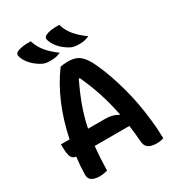

<svg xmlns="http://www.w3.org/2000/svg" viewBox="-220 -1062 1090 1198"><g transform="rotate(-30 325.0 -462.5)"><path d="M395 -935Q409 -889 439 -853Q469 -817 517 -783Q497 -774 480.5 -771Q464 -768 444 -768Q424 -768 410 -770.5Q396 -773 381 -781Q312 -819 286 -881Q273 -911 297 -921Q315 -930 339.5 -933Q364 -936 395 -935ZM190 -935Q204 -889 234 -853Q264 -817 311 -783Q291 -774 275 -771Q259 -768 239 -768Q219 -768 204.5 -770.5Q190 -773 176 -781Q143 -799 118 -824.5Q93 -850 81 -881Q68 -911 91 -921Q110 -930 134.5 -933Q159 -936 190 -935ZM199 2Q169 10 142 10Q110 10 88.5 -2Q67 -14 67 -44Q68 -108 76 -170Q49 -173 40.5 -197Q32 -221 32 -264V-284H94Q119 -407 164.5 -514Q210 -621 272 -704Q293 -710 329 -710Q364 -710 389 -699Q414 -688 435.5 -660Q457 -632 479 -581Q516 -499 548.5 -381Q581 -263 595 -131Q599 -99 601 -65Q603 -31 604 2Q593 6 580 8Q567 10 553 10Q477 10 472 -46Q467 -111 459 -170H209Q201 -92 199 2ZM349 -284Q406 -284 438 -261L444 -263Q426 -353 400.5 -430.5Q375 -508 340 -583H333Q297 -509 270.5 -437.5Q244 -366 227 -284Z"/></g></svg>

Font: Recursive Sn Csl St SmB
Style: Regular
Weight: 600
Version: Version 1.079;hotconv 1.0.112;makeotfexe 2.5.65598; ttfautoh